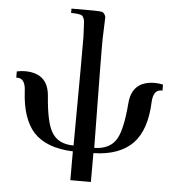

<svg xmlns="http://www.w3.org/2000/svg" viewBox="-60 -792 932 1015"><g transform="rotate(5 406.5 -285.0)"><path d="M795 -379C782 -382 767 -384 752 -384C671 -384 627 -344 621 -264C614 -173 600 -111 581 -76C558 -35 518 -15 462 -14C457 -366 455 -559 456 -594L460 -706C460 -717 448 -733 440 -734C432 -737 378 -738 278 -737V-714C307 -714 327 -711 336 -706C340 -703 344 -697 348 -686C350 -681 352 -650 354 -595C355 -568 354 -375 352 -17C296 -17 257 -37 234 -78C214 -113 201 -175 194 -266C188 -346 144 -386 62 -386C47 -386 32 -384 19 -381V-348C51 -351 68 -329 70 -281C75 -184 99 -112 142 -64C188 -15 258 11 351 14V167H460V14C553 12 623 -14 670 -63C715 -111 739 -183 743 -280C745 -328 762 -350 795 -347Z"/></g></svg>

Font: GFS Nicefore
Style: Regular
Weight: 400
Designer: George Matthiopoulos
Foundry: George Matthiopoulos
Version: Version 1.0